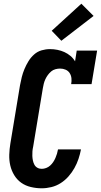

<svg xmlns="http://www.w3.org/2000/svg" viewBox="-20 -1008 544 1036"><path d="M205 8Q175 8 146 1Q117 -6 94.5 -22Q72 -38 57 -62.5Q42 -87 35.5 -115Q29 -143 30 -173.5Q31 -204 36 -234L88 -548Q92 -570 97.5 -592Q103 -614 112 -635.5Q121 -657 133.5 -677.5Q146 -698 164 -714Q182 -730 204.5 -736.5Q227 -743 250 -743Q270 -743 290 -739Q310 -735 327.5 -727Q345 -719 360 -706.5Q375 -694 385 -677L394 -735H504L474 -554H364Q367 -570 365.5 -585.5Q364 -601 356 -613.5Q348 -626 334 -632Q320 -638 304 -638Q292 -638 279 -634.5Q266 -631 256 -622.5Q246 -614 238 -603Q230 -592 224.5 -580Q219 -568 216 -555.5Q213 -543 211 -531L159 -217Q156 -204 155 -191.5Q154 -179 154.5 -166.5Q155 -154 157.5 -142Q160 -130 165.5 -119.5Q171 -109 181.5 -103Q192 -97 205 -97Q217 -97 229 -101.5Q241 -106 250.5 -114.5Q260 -123 267 -133.5Q274 -144 279 -155.5Q284 -167 287.5 -178.5Q291 -190 293 -202H417Q412 -176 403.5 -150.5Q395 -125 381.5 -101Q368 -77 349.5 -56Q331 -35 307.5 -20Q284 -5 257.5 1.5Q231 8 205 8ZM311 -788 259 -842 419 -988 485 -922Z"/></svg>

Font: Iosevka Curly Slab XBdObl
Style: Regular
Weight: 800
Italic angle: -9°
Monospace: yes
Designer: Belleve Invis
Foundry: Belleve Invis
Version: Version 11.1.0; ttfautohint (v1.8.3)